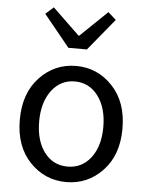

<svg xmlns="http://www.w3.org/2000/svg" viewBox="-57 -879 721 939"><g transform="rotate(5 303.0 -410.0)"><path d="M51 -271Q51 -402 124.5 -479.5Q198 -557 303 -557Q408 -557 481.5 -479.5Q555 -402 555 -271Q555 -141 481.5 -64Q408 13 303 13Q198 13 124.5 -64Q51 -141 51 -271ZM303 -481Q233 -481 189.5 -423Q146 -365 146 -271Q146 -177 189 -120Q232 -63 303 -63Q374 -63 417.5 -120Q461 -177 461 -271Q461 -365 417.5 -423Q374 -481 303 -481ZM257 -642 130 -798 169 -833 301 -706H305L437 -833L476 -798L348 -642Z"/></g></svg>

Font: Noto Sans SC
Style: Regular
Weight: 400
Designer: Ryoko NISHIZUKA  (kana, bopomofo & ideographs); Paul D. Hunt (Latin, Greek & Cyrillic); Sandoll Communications , Soo-you
Foundry: Adobe
Version: Version 2.002;hotconv 1.0.116;makeotfexe 2.5.65601